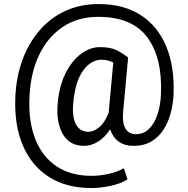

<svg xmlns="http://www.w3.org/2000/svg" viewBox="-20 -719 938 960"><path d="M847.7 -245.6Q845.7 -200.7 834 -155.5Q822.3 -110.4 798.8 -72.8Q775.4 -35.2 738 -12.5Q700.7 10.3 647.9 10.3Q602.1 10.3 572.5 -11.7Q543 -33.7 530.8 -72.8Q504.4 -31.7 470.2 -10.7Q436 10.3 399.9 10.3Q328.1 10.3 293.9 -48.8Q259.8 -107.9 268.6 -204.1Q276.4 -290 307.6 -352.5Q338.9 -415 384.3 -449.2Q429.7 -483.4 480 -483.4Q532.7 -483.4 563 -468Q593.3 -452.6 620.6 -431.6L595.7 -161.1Q591.8 -113.8 601.1 -89.4Q610.4 -64.9 626.5 -56.4Q642.6 -47.9 658.2 -47.9Q697.8 -47.9 724.9 -74.5Q752 -101.1 767.1 -146Q782.2 -190.9 784.7 -245.6Q793 -428.2 717 -531.5Q641.1 -634.8 471.2 -634.8Q368.7 -634.8 293.2 -584Q217.8 -533.2 175 -442.9Q132.3 -352.5 127.4 -233.4Q121.6 -111.8 156.5 -23.4Q191.4 64.9 262.7 112.5Q334 160.2 438 160.2Q481 160.2 525.1 149.9Q569.3 139.6 599.1 122.1L617.7 177.7Q583.5 199.7 532.5 210.4Q481.4 221.2 436 221.2Q312.5 221.2 225.3 166Q138.2 110.8 94.5 8.8Q50.8 -93.3 56.6 -233.4Q61 -334 92 -418.7Q123 -503.4 177.2 -566.4Q231.4 -629.4 306.2 -664.1Q380.9 -698.7 473.1 -698.7Q598.6 -698.7 684.1 -643.3Q769.5 -587.9 811.5 -486.1Q853.5 -384.3 847.7 -245.6ZM346.2 -204.1Q339.8 -135.3 359.6 -97.7Q379.4 -60.1 422.4 -60.1Q447.3 -60.1 475.6 -82.5Q503.9 -105 523.4 -156.7Q523.9 -158.7 523.9 -161.1L546.4 -406.2Q534.2 -412.6 519.5 -416.5Q504.9 -420.4 487.8 -420.4Q434.6 -420.4 395.3 -365.7Q356 -311 346.2 -204.1Z"/></svg>

Font: Vazirmatn UI
Style: Regular
Weight: 400
Designer: Saber Rastikerdar
Foundry: Saber Rastikerdar
Version: Version 33.003